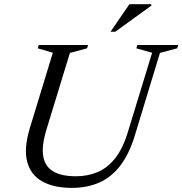

<svg xmlns="http://www.w3.org/2000/svg" viewBox="-20 -904 887 934"><path d="M205.5 -272Q182 -194.5 190.2 -144.5Q198.5 -94.5 238.5 -70.5Q278.5 -46.5 349.5 -46.5Q406 -46.5 454 -66.5Q502 -86.5 539.5 -133.2Q577 -180 601.5 -260L720 -647.5L643 -669L648 -685H847L842 -669L758 -646.5L636 -245Q608.5 -155 565.5 -98.8Q522.5 -42.5 463.5 -16.2Q404.5 10 329 10Q242.5 10 186 -21.2Q129.5 -52.5 112.2 -117.2Q95 -182 125.5 -282L237 -647.5L163.5 -669L168.5 -685H408.5L403.5 -669L320 -646.5ZM517.5 -749.5 609.5 -883.5H716V-876.5L540.5 -749.5Z"/></svg>

Font: Newsreader 36pt
Style: Italic
Weight: 400
Italic angle: -17°
Designer: Hugues Gentile
Foundry: Production Type
Version: Version 1.003